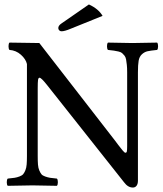

<svg xmlns="http://www.w3.org/2000/svg" viewBox="-20 -840 739 870"><path d="M382.8 -819.8Q425.8 -800.3 444.8 -768.1L300.8 -710Q272.9 -698.2 258.8 -698.2Q252.4 -698.2 248.3 -702.6Q244.1 -707 244.1 -712.9Q244.1 -724.1 258.8 -733.9ZM556.2 -512.2Q556.2 -532.2 554.7 -546.1Q553.2 -560.1 551.3 -570.8Q549.3 -581.5 543.7 -588.4Q538.1 -595.2 533 -599.6Q527.8 -604 516.6 -606.7Q505.4 -609.4 496.1 -610.6Q486.8 -611.8 469.2 -613.8Q464.8 -618.2 464.8 -630.4Q464.8 -642.6 469.2 -647Q568.8 -645 580.1 -645Q594.2 -645 691.9 -647Q696.3 -642.6 696.3 -630.4Q696.3 -618.2 691.9 -613.8Q662.1 -610.8 648.2 -607.7Q634.3 -604.5 622.8 -593.8Q611.3 -583 608.2 -564.7Q605 -546.4 605 -512.2V-21Q605 -6.8 598.9 1.5Q592.8 9.8 582 9.8Q559.6 9.8 542 -14.2L192.9 -455.1Q167 -487.8 159.2 -487.8Q153.8 -487.8 152.3 -477.5Q150.9 -467.3 150.9 -439V-132.8Q150.9 -109.4 152.1 -94Q153.3 -78.6 158.2 -67.4Q163.1 -56.2 168 -50.3Q172.9 -44.4 184.6 -40.3Q196.3 -36.1 206.8 -34.4Q217.3 -32.7 237.8 -30.8Q242.2 -26.4 242.2 -14.4Q242.2 -2.4 237.8 2Q138.2 0 127 0Q112.8 0 15.1 2Q10.7 -2.4 10.7 -14.4Q10.7 -26.4 15.1 -30.8Q35.2 -32.7 46.1 -34.4Q57.1 -36.1 68.6 -40.5Q80.1 -44.9 85.2 -51Q90.3 -57.1 95 -68.4Q99.6 -79.6 100.8 -94.7Q102.1 -109.9 102.1 -132.8V-549.8Q97.2 -571.8 75 -591.8Q52.7 -611.8 22.9 -613.8Q18.6 -618.2 18.6 -630.4Q18.6 -642.6 22.9 -647L158.2 -645L501 -203.1L515.6 -183.6L528.3 -167.5L536.6 -157.2Q541 -151.9 543.7 -149.9Q546.4 -147.9 548.8 -147.9Q553.7 -147.9 554.9 -154.8Q556.2 -161.6 556.2 -178.2Z"/></svg>

Font: Linux Libertine G
Style: Regular
Weight: 400
Designer: Philipp H. Poll
Foundry: Philipp H. Poll
Version: Version 4.7.5